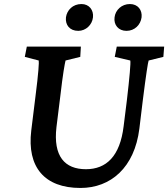

<svg xmlns="http://www.w3.org/2000/svg" viewBox="-20 -921 834 952"><path d="M113 -690 103 -639 172 -621C174 -614 171 -560 156 -444L135 -274C113 -92 201 11 379 11C529 11 647 -90 671 -283L688 -423C704 -551 714 -614 717 -621L790 -639L794 -690H559L549 -639L626 -621C629 -610 622 -534 609 -423L593 -295C575 -146 507 -82 406 -82C301 -82 243 -146 260 -291L279 -444C292 -558 301 -604 305 -621L378 -639L381 -690ZM307 -835C303 -798 325 -768 368 -768C406 -768 437 -798 441 -835C445 -871 422 -901 384 -901C341 -901 312 -871 307 -835ZM548 -835C543 -798 567 -768 607 -768C648 -768 677 -798 682 -835C686 -871 664 -901 624 -901C583 -901 552 -871 548 -835Z"/></svg>

Font: TPK Tissa Web SemiBold
Style: Italic
Weight: 600
Italic angle: -7°
Designer: Jacques Le Bailly, Suppakit Chalermlarp | Katatrad Co.,Ltd.
Foundry: Jacques Le Bailly, Cadson Demak Co.,Ltd.
Version: Version 5.000;Glyphs 3.1.2 (3151)